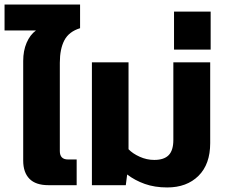

<svg xmlns="http://www.w3.org/2000/svg" viewBox="-39 -814 998 844"><path d="M174 0Q118 0 90.5 -28Q63 -56 63 -108V-546Q63 -591 78 -626Q93 -661 119 -680H-19V-794H313V-690Q264 -675 244 -637Q224 -599 224 -538V-150Q224 -113 260 -113H298V0Z M696 10Q641 10 597.5 -5.5Q554 -21 520 -47L514 0H365V-540H526V-158Q544 -139 575 -125Q606 -111 639 -111Q682 -111 702.5 -132Q723 -153 723 -199V-540H885V-185Q885 -92 833.5 -41Q782 10 696 10Z M726 -596V-763H887V-596Z"/></svg>

Font: Kanit SemiBold
Style: Regular
Weight: 600
Designer: Katatrad Team
Foundry: CadsonDemak
Version: Version 2.000; ttfautohint (v1.8.3)